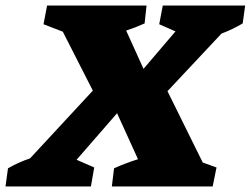

<svg xmlns="http://www.w3.org/2000/svg" viewBox="-73 -677 910 697"><path d="M-53 0 -44 -66Q-25 -77 -5 -86Q15 -95 36 -102L264 -348L155 -562L85 -589L98 -657H459L452 -592Q419 -577 385 -566L448 -427L564 -563L505 -589L518 -657H817L808 -592Q771 -570 731 -555L535 -346L663 -87L713 -69L699 0H333L341 -66Q383 -85 428 -99L352 -266L205 -97L269 -69L257 0Z"/></svg>

Font: Piazzolla ExtraBold
Style: Italic
Weight: 800
Italic angle: -11.3°
Designer: Juan Pablo del Peral
Foundry: Huerta Tipografica
Version: Version 1.330